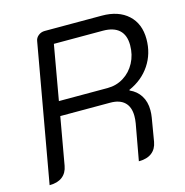

<svg xmlns="http://www.w3.org/2000/svg" viewBox="-105 -798 874 906"><g transform="rotate(-15 332.0 -345.5)"><path d="M146 -662Q148 -678 161.5 -689Q175 -700 193 -700H472Q553 -700 600 -657Q647 -614 647 -539Q647 -468 610 -412.5Q573 -357 507 -328V-325Q541 -310 559.5 -280.5Q578 -251 578 -210Q578 -192 575 -174L556 -61Q550 -27 526.5 -9Q503 9 463 9L495 -168Q498 -186 498 -203Q498 -247 474 -270Q450 -293 404 -293H160L119 -61Q113 -27 89.5 -9Q66 9 27 9ZM410 -363Q453 -363 488.5 -385Q524 -407 544.5 -445.5Q565 -484 565 -531Q565 -580 538 -605Q511 -630 458 -630H219L172 -363Z"/></g></svg>

Font: K2D Light
Style: Italic
Weight: 300
Italic angle: -10°
Designer: Katatrad Aksorn Co.,Ltd.
Foundry: Cadson Demak Co.,Ltd.
Version: Version 1.000; ttfautohint (v1.6)